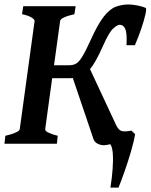

<svg xmlns="http://www.w3.org/2000/svg" viewBox="-21 -643 674 859"><path d="M381.8 -333.5 499 -82.5Q508.3 -63 521 -57.6Q533.7 -52.2 566.9 -58.6L583.5 -43Q578.1 -9.8 564.9 35.2Q551.8 80.1 536.4 123.8Q521 167.5 509.3 196.3H473.1Q480 152.8 482.9 112.8Q485.8 72.8 483.6 43.2Q481.4 13.7 472.2 2Q467.8 3.4 458.7 5.1Q449.7 6.8 444.8 6.8Q429.2 6.8 415.5 -0.2Q401.9 -7.3 397.5 -20L304.7 -293.9Q297.4 -293 290.5 -293Q272.5 -293 249.8 -293Q227.1 -293 212.4 -293L181.2 -65.4Q179.7 -56.2 199.5 -47.9Q219.2 -39.6 237.3 -35.6L233.4 0H-1L2.9 -35.6Q11.2 -37.1 26.1 -41.5Q41 -45.9 53.7 -52.2Q66.4 -58.6 67.4 -65.4L133.8 -549.3Q134.3 -555.2 121.3 -564Q108.4 -572.8 77.6 -579.6L83 -615.2H317.4L312 -579.6Q250.5 -565.4 248 -549.3L220.7 -351.1H288.6Q306.2 -351.1 319.1 -358.2Q332 -365.2 346.9 -389.4Q361.8 -413.6 385.3 -465.3Q417 -535.6 443.8 -569.3Q470.7 -603 497.3 -613Q523.9 -623 555.2 -623Q569.3 -623 592.8 -618.7Q616.2 -614.3 630.4 -607.9Q635.7 -605.5 629.6 -578.4Q623.5 -551.3 610.6 -513.4Q597.7 -475.6 582.5 -440.9H544.9Q547.9 -493.2 539.8 -512.7Q531.7 -532.2 514.6 -532.2Q503.9 -532.2 485.1 -515.1Q466.3 -498 439.5 -437Q407.2 -364.3 381.8 -333.5Z"/></svg>

Font: Gentium Plus
Style: Bold Italic
Weight: 700
Italic angle: -8°
Designer: Victor Gaultney, Annie Olsen, Iska Routamaa, Becca Hirsbrunner
Foundry: SIL International
Version: Version 6.101